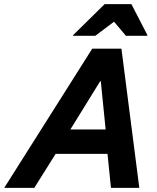

<svg xmlns="http://www.w3.org/2000/svg" viewBox="-78 -911 762 931"><path d="M-57.5 0 369.2 -675H510.8L597.5 0H460L443.3 -165H191.7L88.3 0ZM263.3 -283.3H434.2L410.8 -516.7H407.5ZM275.8 -737.5 276.7 -740.8 429.2 -890.8H559.2L636.7 -740.8L635.8 -737.5H532.5L475 -805.8L384.2 -737.5Z"/></svg>

Font: Funnel Sans
Style: Bold Italic
Weight: 700
Italic angle: -14.036°
Designer: NORD ID, Kristian Moeller
Foundry: Dicotype
Version: Version 1.000